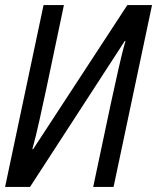

<svg xmlns="http://www.w3.org/2000/svg" viewBox="-25 -734 617 754"><path d="M-5 0H93L465 -573H468C450 -515 429 -410 410 -326L341 0H421L572 -714H475L105 -148H102C121 -215 140 -309 157 -386L226 -714H146Z"/></svg>

Font: Noto Sans Condensed
Style: Italic
Weight: 400
Width: 3
Italic angle: -12°
Designer: Monotype Design Team
Foundry: Monotype Imaging Inc.
Version: Version 2.013